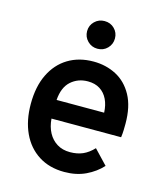

<svg xmlns="http://www.w3.org/2000/svg" viewBox="-110 -803 771 899"><g transform="rotate(15 275.5 -354.0)"><path d="M285.5 12Q213 12 160.5 -21.5Q108 -55 80 -115.2Q52 -175.5 52 -256Q52 -339.5 81 -399.2Q110 -459 162.5 -491Q215 -523 285.5 -523Q346 -523 395.8 -497Q445.5 -471 475 -417.2Q504.5 -363.5 504.5 -280.5Q504.5 -267.5 504 -249.8Q503.5 -232 501 -214H163.5Q166.5 -175 182.2 -146Q198 -117 224.5 -100.8Q251 -84.5 287 -84.5Q322 -84.5 349 -96.2Q376 -108 400.5 -134L465.5 -65.5Q434 -31 388.8 -9.5Q343.5 12 285.5 12ZM164 -304.5H394.5Q393 -341 379.8 -368.5Q366.5 -396 342.5 -411.2Q318.5 -426.5 284 -426.5Q236 -426.5 202.2 -396.5Q168.5 -366.5 164 -304.5ZM286 -585.5Q258 -585.5 238.2 -605.2Q218.5 -625 218.5 -653Q218.5 -681 238.2 -700.2Q258 -719.5 286 -719.5Q315 -719.5 334.2 -700.2Q353.5 -681 353.5 -653Q353.5 -625 334.2 -605.2Q315 -585.5 286 -585.5Z"/></g></svg>

Font: Overpass SemiBold
Style: Regular
Weight: 600
Designer: Delve Withrington, Dave Bailey, Thomas Jockin
Foundry: Delve Fonts LLC
Version: Version 4.000